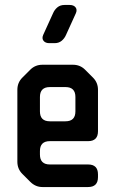

<svg xmlns="http://www.w3.org/2000/svg" viewBox="-20 -746 465 774"><path d="M102 -13Q123 8 151 8H335Q375 8 375 -32V-43Q375 -83 335 -83H181Q141 -83 141 -123V-137Q141 -177 181 -177H335Q375 -177 375 -217V-384Q375 -413 355 -433L323 -465Q303 -485 274 -485H151Q122 -485 102 -465L70 -433Q50 -413 50 -384V-94Q50 -65 70 -45ZM141 -297V-355Q141 -395 181 -395H244Q284 -395 284 -355V-297Q284 -257 244 -257H181Q141 -257 141 -297ZM179 -572H200Q217 -572 228.5 -581.5Q240 -591 246 -605L286 -693Q292 -707 284.5 -716.5Q277 -726 261 -726H240Q223 -726 211.5 -716.5Q200 -707 194 -693L154 -605Q148 -591 155.5 -581.5Q163 -572 179 -572Z"/></svg>

Font: WDXL Lubrifont TC
Style: Regular
Weight: 400
Designer: [WDXL Lubrifont] Copyright 2020-2022 (c) NightFurySL2001, Skr-ZERO; [ZCOOL QingKe HuangYou] Copyright 2018-2022 (c) The 
Version: Version 2.001;hotconv 1.1.1;makeotfexe 2.6.0